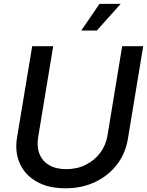

<svg xmlns="http://www.w3.org/2000/svg" viewBox="-20 -968 765 999"><path d="M320.3 11.7Q231.4 11.7 170.7 -22.9Q109.9 -57.6 83 -117.4Q56.2 -177.2 68.8 -253.4L147.5 -727.5H256.8L178.7 -254.9Q170.4 -205.1 185.3 -167.5Q200.2 -129.9 235.6 -108.9Q271 -87.9 324.7 -87.9Q381.3 -87.9 426.8 -110.8Q472.2 -133.8 501.5 -173.1Q530.8 -212.4 539.1 -262.2L615.7 -727.5H725.1L645.5 -246.1Q633.3 -169.9 588.6 -111.8Q543.9 -53.7 475.1 -21Q406.2 11.7 320.3 11.7ZM402.8 -809.1 497.6 -947.8H607.9L483.9 -809.1Z"/></svg>

Font: Inter 24pt Medium
Style: Italic
Weight: 500
Italic angle: -9.3988°
Designer: Rasmus Andersson
Foundry: rsms
Version: Version 4.001;git-66647c0bb